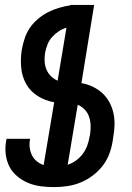

<svg xmlns="http://www.w3.org/2000/svg" viewBox="-20 -755 540 783"><path d="M200 8Q172 8 145.5 4.5Q119 1 95 -9Q71 -19 50.5 -36Q30 -53 18.5 -75.5Q7 -98 3.5 -125Q0 -152 5 -180Q5 -182 6 -184.5Q7 -187 7 -189H103L102 -184Q99 -167 101.5 -150.5Q104 -134 111 -120.5Q118 -107 130.5 -97Q143 -87 158 -82L201 -338Q165 -344 134.5 -363Q104 -382 87 -412Q70 -442 66.5 -478.5Q63 -515 69 -553Q73 -575 80.5 -598Q88 -621 101.5 -641Q115 -661 134.5 -677.5Q154 -694 175.5 -705Q197 -716 220.5 -723Q244 -730 266 -733V-735H364L312 -416Q336 -412 358 -401.5Q380 -391 397.5 -375Q415 -359 426.5 -337.5Q438 -316 443 -292Q448 -268 447 -242.5Q446 -217 441 -191L440 -183Q436 -156 426.5 -129.5Q417 -103 399.5 -80Q382 -57 358 -39Q334 -21 308 -10.5Q282 0 254.5 4Q227 8 200 8ZM215 -426 251 -642Q234 -637 219 -627Q204 -617 192 -603.5Q180 -590 173.5 -573Q167 -556 164 -540Q161 -522 162 -504.5Q163 -487 169.5 -471.5Q176 -456 187.5 -444.5Q199 -433 215 -426ZM256 -83Q274 -89 290 -100.5Q306 -112 317.5 -127.5Q329 -143 335.5 -160.5Q342 -178 345 -196L347 -205Q350 -224 349.5 -242.5Q349 -261 343.5 -278Q338 -295 325.5 -308Q313 -321 297 -328Z"/></svg>

Font: Iosevka
Style: Bold Italic
Weight: 700
Italic angle: -9°
Monospace: yes
Designer: Belleve Invis
Foundry: Belleve Invis
Version: Version 32.5.0; ttfautohint (v1.8.4)